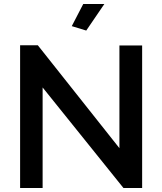

<svg xmlns="http://www.w3.org/2000/svg" viewBox="-20 -935 807 955"><path d="M409 -783 337 -805 394 -915H499ZM192 -500V0H80V-710H168L574 -198V-709H687V0H594Z"/></svg>

Font: IngvarSans
Style: Regular
Weight: 600
Version: Version 3.000